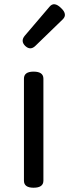

<svg xmlns="http://www.w3.org/2000/svg" viewBox="-20 -878 324 898"><path d="M137 0Q92 0 92 -33V-510Q92 -543 137 -543Q183 -543 183 -510V-33Q183 0 137 0ZM145 -663Q122 -641 98 -663Q75 -686 96 -711L212 -847Q233 -872 265 -841Q297 -811 274 -788Z"/></svg>

Font: Swei Gothic CJK TC Regular
Style: Regular
Weight: 400
Version: Version 2.129